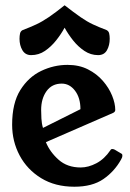

<svg xmlns="http://www.w3.org/2000/svg" viewBox="-20 -697 493 728"><path d="M154 -158Q169 -121 202 -91.5Q235 -62 286 -62Q315 -62 345.5 -78Q376 -94 399 -128Q401 -132 406 -132Q410 -132 415 -129.5Q420 -127 441 -114Q444 -113 444 -107Q444 -100 439 -92Q414 -47 372 -18Q330 11 262 11Q189 11 136 -21.5Q83 -54 54.5 -107.5Q26 -161 26 -224Q26 -306 57 -355.5Q88 -405 136 -428Q184 -451 236 -451Q280 -451 313.5 -434Q347 -417 370 -390.5Q393 -364 405 -334.5Q417 -305 417 -280Q417 -273 409 -269ZM285 -283Q285 -326 264.5 -353Q244 -380 214 -380Q177 -380 156.5 -351.5Q136 -323 136 -280Q136 -267 137 -247.5Q138 -228 143 -212ZM225 -592Q212 -568 193 -544Q174 -520 150.5 -504Q127 -488 98 -488Q76 -488 65 -506.5Q54 -525 54 -550Q54 -561 56 -570Q58 -579 66 -583Q95 -594 117.5 -604.5Q140 -615 165 -632Q190 -649 225 -677Q261 -649 285.5 -632Q310 -615 332.5 -604.5Q355 -594 384 -583Q392 -579 394 -570Q396 -561 396 -550Q396 -525 385.5 -506.5Q375 -488 352 -488Q324 -488 300 -504Q276 -520 257 -544Q238 -568 225 -592Z"/></svg>

Font: Young Serif
Style: Regular
Weight: 400
Designer: Bastien Sozeau
Foundry: NBR — Bastien Sozeau
Version: Version 3.004; ttfautohint (v1.8.4.7-5d5b);gftools[0.9.33]